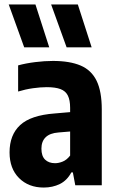

<svg xmlns="http://www.w3.org/2000/svg" viewBox="-20 -828 521 858"><path d="M175.3 10.1Q107.7 10.1 65.2 -32.2Q22.7 -74.5 22.7 -147Q22.7 -225.2 70.1 -269.1Q117.4 -313 224.7 -321L312.1 -328.6L331.9 -243.6L241.2 -236Q202.9 -233.1 184 -214.6Q165.1 -196.2 165.1 -163.7Q165.1 -130.7 181.5 -114.7Q198 -98.7 226 -98.7Q242.6 -98.7 260.5 -106.1Q278.4 -113.4 293.4 -132.8V-345.7Q293.4 -380.8 283.2 -401Q273.1 -421.3 250.2 -429.9Q227.2 -438.5 189.1 -438.5Q161 -438.5 127.1 -433.7Q93.2 -428.9 61 -419V-535.8Q95.4 -545.3 137.4 -550.5Q179.4 -555.7 216.8 -555.7Q291.7 -555.7 340.1 -535.2Q388.4 -514.7 411.6 -467.2Q434.8 -419.7 434.8 -339.1V0H316.4L305.6 -57.5H298.8Q279.6 -21.6 247.4 -5.7Q215.1 10.1 175.3 10.1ZM277.6 -616.6 208.5 -808H327.8L389.5 -616.6ZM88.1 -616.6 19 -808H138.4L200 -616.6Z"/></svg>

Font: Encode Sans Condensed Thin
Style: Regular
Weight: 100
Width: 3
Designer: Multiple Designers
Foundry: Impallari Type
Version: Version 3.002